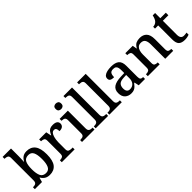

<svg xmlns="http://www.w3.org/2000/svg" viewBox="236 -1977 3200 3200"><g transform="rotate(-45 1836.5 -376.5)"><path d="M367 10Q309 10 272 -14.5Q235 -39 214 -78H207L186 0H18V-45H25Q47 -45 65.5 -50Q84 -55 95 -70Q106 -85 106 -116V-647Q106 -691 81.5 -703Q57 -715 25 -715H18V-760H216V-580Q216 -563 215 -537.5Q214 -512 213 -488Q212 -464 211 -452H216Q238 -495 274 -521Q310 -547 368 -547Q466 -547 518.5 -480Q571 -413 571 -269Q571 -124 518.5 -57Q466 10 367 10ZM343 -57Q405 -57 431.5 -112Q458 -167 458 -270Q458 -376 431.5 -428Q405 -480 342 -480Q270 -480 243 -428Q216 -376 216 -269Q216 -166 243 -111.5Q270 -57 343 -57Z M653 0V-45H656Q690 -45 713.5 -57.5Q737 -70 737 -117V-423Q737 -467 714 -479Q691 -491 658 -491H655V-536H822L841 -443H846Q859 -473 874.5 -496.5Q890 -520 915.5 -533.5Q941 -547 984 -547Q1040 -547 1067 -527Q1094 -507 1094 -471Q1094 -436 1069.5 -414.5Q1045 -393 992 -393Q992 -434 980.5 -453.5Q969 -473 940 -473Q912 -473 894 -452Q876 -431 866 -399Q856 -367 851.5 -333Q847 -299 847 -273V-112Q847 -68 870.5 -56.5Q894 -45 926 -45H955V0Z M1273 -633Q1245 -633 1226.5 -648Q1208 -663 1208 -698Q1208 -734 1226.5 -748.5Q1245 -763 1273 -763Q1299 -763 1318.5 -748.5Q1338 -734 1338 -698Q1338 -663 1318.5 -648Q1299 -633 1273 -633ZM1130 0V-45H1143Q1163 -45 1181 -49.5Q1199 -54 1210.5 -68Q1222 -82 1222 -111V-425Q1222 -454 1210.5 -468Q1199 -482 1181 -486.5Q1163 -491 1143 -491H1138V-536H1332V-115Q1332 -84 1343.5 -69.5Q1355 -55 1373 -50Q1391 -45 1411 -45H1424V0Z M1452 0V-45H1465Q1485 -45 1503 -50Q1521 -55 1532.5 -69.5Q1544 -84 1544 -115V-649Q1544 -678 1532.5 -692Q1521 -706 1503 -710.5Q1485 -715 1465 -715H1452V-760H1654V-115Q1654 -84 1665 -69.5Q1676 -55 1694 -50Q1712 -45 1733 -45H1745V0Z M1774 0V-45H1787Q1807 -45 1825 -50Q1843 -55 1854.5 -69.5Q1866 -84 1866 -115V-649Q1866 -678 1854.5 -692Q1843 -706 1825 -710.5Q1807 -715 1787 -715H1774V-760H1976V-115Q1976 -84 1987 -69.5Q1998 -55 2016 -50Q2034 -45 2055 -45H2067V0Z M2286 10Q2220 10 2175.5 -29.5Q2131 -69 2131 -151Q2131 -231 2187 -269.5Q2243 -308 2358 -312L2440 -315V-373Q2440 -409 2434.5 -436Q2429 -463 2411 -478.5Q2393 -494 2356 -494Q2303 -494 2287 -463Q2271 -432 2271 -385Q2223 -385 2198 -399.5Q2173 -414 2173 -449Q2173 -484 2198 -505.5Q2223 -527 2265.5 -537Q2308 -547 2360 -547Q2455 -547 2502.5 -508Q2550 -469 2550 -375V-117Q2550 -75 2564 -60Q2578 -45 2612 -45H2615V0H2466L2449 -81H2440Q2419 -54 2399 -33.5Q2379 -13 2353 -1.5Q2327 10 2286 10ZM2318 -55Q2374 -55 2407 -92Q2440 -129 2440 -191V-270L2381 -267Q2304 -264 2274 -233.5Q2244 -203 2244 -146Q2244 -55 2318 -55Z M2681 0V-45H2687Q2721 -45 2744.5 -57.5Q2768 -70 2768 -116V-424Q2768 -467 2745.5 -479Q2723 -491 2690 -491H2686V-536H2861L2874 -458H2879Q2910 -514 2948 -530.5Q2986 -547 3034 -547Q3113 -547 3157 -500.5Q3201 -454 3201 -352V-117Q3201 -70 3220.5 -57.5Q3240 -45 3274 -45H3279V0H3091V-341Q3091 -406 3068.5 -441.5Q3046 -477 2990 -477Q2948 -477 2923.5 -454.5Q2899 -432 2888.5 -395.5Q2878 -359 2878 -317V-111Q2878 -68 2900.5 -56.5Q2923 -45 2956 -45H2960V0Z M3547 10Q3473 10 3437 -24.5Q3401 -59 3401 -146V-476H3326V-519Q3347 -519 3370 -528Q3393 -537 3409 -554Q3440 -586 3455 -659H3511V-536H3641V-476H3511V-146Q3511 -97 3530.5 -74Q3550 -51 3585 -51Q3603 -51 3619 -53Q3635 -55 3650 -58V-8Q3637 -2 3608 4Q3579 10 3547 10Z"/></g></svg>

Font: Noto Serif Toto Medium
Style: Regular
Weight: 500
Designer: Monotype Design Team
Foundry: Monotype Imaging Inc.
Version: Version 2.001; ttfautohint (v1.8.4.7-5d5b)